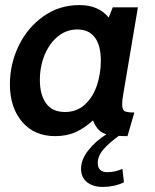

<svg xmlns="http://www.w3.org/2000/svg" viewBox="-20 -526 611 756"><path d="M509 -83 482 10Q458 10 448 9Q410 36 387.5 62Q365 88 365 116Q365 134 374.5 143Q384 152 402 152Q433 152 462 139L468 192Q430 210 384 210Q346 210 323 191.5Q300 173 299 140Q299 102 328 65.5Q357 29 399 3Q380 -3 368 -15.5Q356 -28 346 -52Q315 -23 279.5 -6.5Q244 10 197 10Q115 10 67 -46.5Q19 -103 19 -194Q19 -274 53.5 -345.5Q88 -417 150.5 -461.5Q213 -506 293 -506Q368 -506 408 -457L424 -497H523L465 -153Q461 -132 461 -115Q461 -94 470.5 -88.5Q480 -83 509 -83ZM377 -287Q377 -347 353.5 -378.5Q330 -410 284 -410Q242 -410 208.5 -383Q175 -356 156 -310.5Q137 -265 137 -211Q137 -153 161.5 -119Q186 -85 236 -85Q283 -85 315 -115Q347 -145 362 -191Q377 -237 377 -287Z"/></svg>

Font: Cabin SemiBold
Style: Italic
Weight: 600
Italic angle: -7°
Designer: Pablo Impallari
Foundry: Pablo Impallari. http://www.impallari.com Igino Marini. http://www.ikern.com
Version: Version 2.200